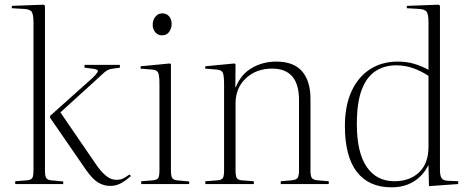

<svg xmlns="http://www.w3.org/2000/svg" viewBox="-20 -786 2011 820"><path d="M45 0V-12L97 -16Q113 -18 118 -26Q123 -34 123 -60V-690Q123 -725 115 -736Q107 -747 80 -748L30 -751L31 -761L166 -766L172 -762V-59Q172 -35 177 -26.5Q182 -18 197 -16L250 -11V0ZM451 8Q423 8 399 -6.5Q375 -21 347 -61L194 -283V-291L376 -454Q390 -467 396.5 -478Q403 -489 380 -492L341 -497V-509H492V-497L457 -492Q440 -490 423.5 -475Q407 -460 393 -447L238 -306L390 -84Q411 -53 432.5 -35.5Q454 -18 476 -18Q496 -18 508.5 -25Q521 -32 533 -41L539 -34Q520 -17 498.5 -4.5Q477 8 451 8Z M672 -635Q654 -635 643 -648.5Q632 -662 632 -680Q632 -700 643.5 -714.5Q655 -729 673 -729Q691 -729 702 -716.5Q713 -704 713 -684Q713 -665 702.5 -650Q692 -635 672 -635ZM583 0V-12L635 -16Q651 -18 656 -26Q661 -34 661 -60V-427Q661 -465 655 -476.5Q649 -488 628 -489L580 -493L581 -503L706 -515L710 -511V-59Q710 -35 715 -26.5Q720 -18 735 -16L788 -11V0Z M857 0V-12L911 -16Q927 -18 932 -26Q937 -34 937 -60V-427Q937 -465 931 -476.5Q925 -488 904 -489L856 -493L857 -503L982 -515L986 -511L985 -414H987Q1010 -470 1057 -496.5Q1104 -523 1159 -523Q1234 -523 1270 -481.5Q1306 -440 1306 -364V-57Q1306 -35 1311.5 -26.5Q1317 -18 1336 -16L1384 -12V0H1179V-12L1226 -16Q1246 -18 1251.5 -27Q1257 -36 1257 -58V-359Q1257 -493 1142 -493Q1075 -493 1030.5 -452Q986 -411 986 -344V-59Q986 -36 990.5 -27Q995 -18 1011 -16L1064 -12V0Z M1652 14Q1555 14 1504 -52Q1453 -118 1453 -248Q1453 -334 1481 -395.5Q1509 -457 1560 -490Q1611 -523 1679 -523Q1719 -523 1752 -512.5Q1785 -502 1810 -488V-690Q1810 -725 1802 -736Q1794 -747 1767 -748L1717 -751L1718 -761L1853 -766L1859 -762V-60Q1859 -37 1865.5 -26Q1872 -15 1891 -14L1937 -12V0L1812 9L1810 -80H1809Q1788 -37 1748 -11.5Q1708 14 1652 14ZM1664 -12Q1730 -12 1770 -50Q1810 -88 1810 -160V-462Q1778 -483 1744 -495Q1710 -507 1672 -507Q1622 -507 1584 -482.5Q1546 -458 1525 -403Q1504 -348 1504 -256Q1504 -135 1546 -73.5Q1588 -12 1664 -12Z"/></svg>

Font: Display Extralight
Style: Regular
Weight: 200
Designer: Latin by Veronika Burian and Jose Scaglione. Greek by Irene Vlachou. Cyrillic by Vera Evstafieva.
Foundry: TypeTogether
Version: Version 3.002